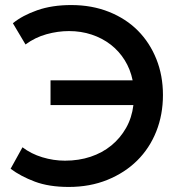

<svg xmlns="http://www.w3.org/2000/svg" viewBox="-20 -731 707 760"><path d="M180 -413H505Q496 -457 473.5 -493Q451 -529 418 -554.5Q385 -580 343 -594Q301 -608 253 -608Q209 -608 164 -595.5Q119 -583 81 -555L31 -639Q69 -670 127.5 -690.5Q186 -711 262 -711Q344 -711 411.5 -684Q479 -657 526 -609.5Q573 -562 599 -497Q625 -432 625 -355Q625 -277 598.5 -210.5Q572 -144 523 -95.5Q474 -47 405 -19Q336 9 252 9Q174 9 118 -12Q62 -33 22 -63L69 -148Q103 -122 147.5 -108.5Q192 -95 237 -95Q292 -95 338.5 -110.5Q385 -126 420.5 -155Q456 -184 479 -224.5Q502 -265 508 -315H180Z"/></svg>

Font: Tilda Sans Semibold
Style: Regular
Weight: 600
Designer: ParaType Ltd
Foundry: ParaType Ltd
Version: Version 1.009